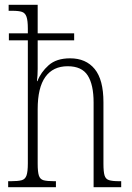

<svg xmlns="http://www.w3.org/2000/svg" viewBox="-20 -780 549 800"><path d="M14 0V-25H26Q55 -25 70 -29Q85 -33 90.5 -49Q96 -65 96 -99V-612H17V-641H96V-661Q96 -694 90.5 -710Q85 -726 71.5 -730.5Q58 -735 33 -735H16V-760H137V-641H289V-612H137V-493Q137 -466 134 -442H136Q150 -479 182.5 -508Q215 -537 272 -537Q338 -537 374.5 -492.5Q411 -448 411 -354V-98Q411 -65 415.5 -49.5Q420 -34 434 -29.5Q448 -25 476 -25H485V0H370V-353Q370 -427 345.5 -465.5Q321 -504 262 -504Q201 -504 169 -459.5Q137 -415 137 -325V-98Q137 -64 142 -48.5Q147 -33 161.5 -29Q176 -25 205 -25H213V0Z"/></svg>

Font: Noto Serif Sinhala Condensed ExtraLight
Style: Regular
Weight: 200
Width: 3
Designer: Jelle Bosma - Monotype Design Team
Foundry: Monotype Imaging Inc.
Version: Version 2.007; ttfautohint (v1.8.4.7-5d5b)